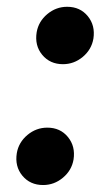

<svg xmlns="http://www.w3.org/2000/svg" viewBox="-20 -528 325 557"><path d="M105 8.8Q67.4 8.8 44.9 -18.3Q22.5 -45.4 28.8 -84Q34.2 -115.2 59.6 -136.5Q85 -157.7 117.2 -157.7Q154.8 -157.7 177 -130.6Q199.2 -103.5 193.4 -65.4Q188 -33.7 162.6 -12.5Q137.2 8.8 105 8.8ZM162.6 -341.8Q125 -341.8 102.5 -368.9Q80.1 -396 86.4 -434.6Q91.8 -465.8 117.2 -487.1Q142.6 -508.3 174.8 -508.3Q212.4 -508.3 234.6 -481.2Q256.8 -454.1 251 -416Q245.6 -384.3 220.2 -363Q194.8 -341.8 162.6 -341.8Z"/></svg>

Font: Inter 24pt
Style: Bold Italic
Weight: 700
Italic angle: -9.3988°
Version: Version 4.001;git-66647c0bb